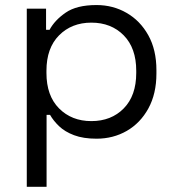

<svg xmlns="http://www.w3.org/2000/svg" viewBox="-20 -522 684 742"><path d="M160 200H83.5V-488.5H158V-406.8H171.5Q191.5 -444 233.9 -473.2Q276.2 -502.5 353 -502.5Q416.8 -502.5 469.2 -472.2Q521.8 -442 553.1 -385.8Q584.5 -329.5 584.5 -250.8V-237.8Q584.5 -159.8 553.5 -103.1Q522.5 -46.5 470 -16.2Q417.5 14 353 14Q302 14 266.2 0.5Q230.5 -13 208.2 -34.4Q186 -55.8 173.5 -78H160ZM333 -54Q410 -54 458.2 -103.1Q506.5 -152.2 506.5 -240V-248.5Q506.5 -336.2 458.1 -385.4Q409.8 -434.5 333 -434.5Q257 -434.5 208.2 -385.4Q159.5 -336.2 159.5 -248.5V-240Q159.5 -152.2 208.2 -103.1Q257 -54 333 -54Z"/></svg>

Font: Space Grotesk Variable Light
Style: Regular
Weight: 300
Designer: Florian Karsten
Foundry: Florian Karsten
Version: Version 2.000